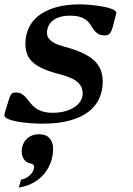

<svg xmlns="http://www.w3.org/2000/svg" viewBox="-50 -549 603 869"><path d="M189.5 -38.6Q221.7 -38.6 246.8 -46.1Q272 -53.7 289.3 -65.7Q306.6 -77.6 315.4 -93.3Q324.2 -108.9 324.2 -125Q324.2 -144 316.7 -158Q309.1 -171.9 294.7 -182.4Q280.3 -192.9 259.8 -200.4Q239.3 -208 213.9 -214.8Q168.5 -226.6 139.6 -240.5Q110.8 -254.4 94.2 -271.2Q77.6 -288.1 71.3 -308.1Q64.9 -328.1 64.9 -352.1Q64.9 -387.2 78.6 -419.2Q92.3 -451.2 121.8 -475.6Q151.4 -500 198.7 -514.6Q246.1 -529.3 313.5 -529.3Q326.7 -529.3 344 -528.1Q361.3 -526.9 379.4 -524.7Q397.5 -522.5 414.8 -519.3Q432.1 -516.1 445.8 -512Q459.5 -507.8 467.8 -502.7Q476.1 -497.6 476.1 -491.7Q476.1 -486.8 474.6 -481.9L460 -425.8Q455.6 -408.7 448 -398.7Q440.4 -388.7 425.8 -388.7Q405.8 -388.7 394.8 -395.3Q383.8 -401.9 376.2 -411.9Q368.7 -421.9 362.1 -433.3Q355.5 -444.8 344.5 -454.8Q333.5 -464.8 315.2 -471.4Q296.9 -478 266.6 -478Q239.3 -478 219.7 -471.7Q200.2 -465.3 187.5 -454.6Q174.8 -443.8 168.7 -429.7Q162.6 -415.5 162.6 -400.4Q162.6 -387.2 169.2 -377.2Q175.8 -367.2 186.8 -359.6Q197.8 -352.1 212.6 -346.7Q227.5 -341.3 243.7 -336.9Q292.5 -324.2 325.4 -308.3Q358.4 -292.5 378.2 -273.2Q397.9 -253.9 406.5 -230.5Q415 -207 415 -179.7Q415 -140.1 400.1 -105.5Q385.3 -70.8 352.8 -44.9Q320.3 -19 268.3 -4.2Q216.3 10.7 142.1 10.7Q116.7 10.7 86.7 8.5Q56.6 6.3 30.5 1.7Q4.4 -2.9 -12.9 -10.3Q-30.3 -17.6 -30.3 -27.3Q-30.3 -31.7 -28.8 -37.1L-10.3 -96.7Q-5.4 -113.3 0 -121.8Q5.4 -130.4 21 -130.4Q38.1 -130.4 48.8 -123.5Q59.6 -116.7 68.4 -106.4Q77.1 -96.2 85.9 -84.5Q94.7 -72.8 107.7 -62.5Q120.6 -52.2 140.1 -45.4Q159.7 -38.6 189.5 -38.6ZM35.2 299.8 44.9 264.6Q62 260.7 73.5 253.2Q85 245.6 91.8 237.3Q98.6 229 101.6 220.7Q104.5 212.4 104.5 207Q104.5 201.7 100.6 197Q96.7 192.4 85.4 189.9Q67.4 186 57.9 171.1Q48.3 156.2 48.3 136.2Q48.3 119.1 54.2 104.7Q60.1 90.3 70.3 80.1Q80.6 69.8 95 64.2Q109.4 58.6 126.5 58.6Q159.2 58.6 174.8 77.1Q190.4 95.7 190.4 123.5Q190.4 156.2 179.7 185.8Q168.9 215.3 148.9 239Q128.9 262.7 100.1 278.6Q71.3 294.4 35.2 299.8Z"/></svg>

Font: Arian AMU Serif
Style: Bold Italic
Weight: 700
Italic angle: -15°
Designer: Ruben Hakobyan (Tarumian)
Foundry: Ruben Hakobyan (Tarumian)
Version: Version 1.002